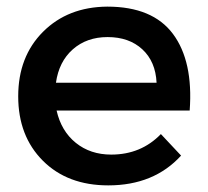

<svg xmlns="http://www.w3.org/2000/svg" viewBox="-20 -556 628 580"><path d="M304 -536Q441 -536 502.5 -453.5Q564 -371 553 -222H151Q165 -160 209 -124.5Q253 -89 316 -89Q406 -89 466 -151L527 -86Q445 4 307 4Q184 4 109.5 -70.5Q35 -145 35 -265Q35 -385 110 -460Q185 -535 304 -536ZM149 -306H453Q450 -370 410 -407Q370 -444 305 -444Q242 -444 200 -407Q158 -370 149 -306Z"/></svg>

Font: Montserrat-Arabic
Style: Regular
Weight: 400
Designer: Mohamed Gaber
Foundry: Kief Type Foundry
Version: Version 5.008;PS 005.008;hotconv 1.0.88;makeotf.lib2.5.64775